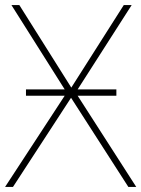

<svg xmlns="http://www.w3.org/2000/svg" viewBox="-23 -734 555 754"><path d="M79 -383H231L22 -714H53L257 -390L463 -714H494L282 -383H434V-358H282L512 0H481L256 -350L28 0H-3L231 -358H79Z"/></svg>

Font: Noto Sans UI Thin
Style: Regular
Weight: 250
Designer: Monotype Design Team
Foundry: Monotype Imaging Inc.
Version: Version 1.901